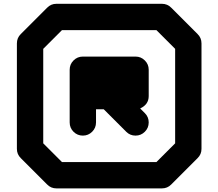

<svg xmlns="http://www.w3.org/2000/svg" viewBox="-20 -871 1174 1032"><path d="M708.5 -566.9Q737.8 -566.9 758.5 -546.1Q779.3 -525.4 779.3 -496.1V-354.5Q779.3 -309.1 733.4 -288.1L758.8 -262.7Q779.3 -242.2 779.3 -212.9Q779.3 -183.6 758.5 -162.8Q737.8 -142.1 708.5 -142.1Q679.2 -142.1 658.7 -162.6L537.6 -283.7H496.1V-212.9Q496.1 -183.6 475.3 -162.8Q454.6 -142.1 425.3 -142.1Q396 -142.1 375.2 -162.8Q354.5 -183.6 354.5 -212.9V-496.1Q354.5 -525.4 375.2 -546.1Q396 -566.9 425.3 -566.9ZM921.4 -100.6V-608.4L820.8 -709H313L212.4 -608.4V-100.6L313 0H820.8ZM1063 -70.8Q1063 -41.5 1042 -21L900.4 120.6Q879.9 141.6 850.1 141.6H283.2Q253.9 141.6 233.4 120.6L91.8 -21Q70.8 -41.5 70.8 -70.8V-637.7Q70.8 -667.5 91.8 -688L233.4 -829.6Q253.9 -850.6 283.2 -850.6H850.1Q879.9 -850.6 900.4 -829.6L1042 -688Q1063 -667.5 1063 -637.7Z"/></svg>

Font: Robtronika
Style: Regular
Weight: 400
Designer: GGBot
Version: 1.00